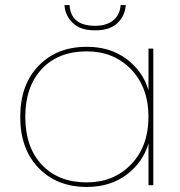

<svg xmlns="http://www.w3.org/2000/svg" viewBox="-20 -732 711 759"><path d="M323 -547Q416 -547 480.5 -498.5Q545 -450 567 -375V-540H586V0H567V-165Q545 -90 480.5 -41.5Q416 7 323 7Q205 7 132.5 -68Q60 -143 60 -270Q60 -397 132.5 -472Q205 -547 323 -547ZM323 -529Q211 -529 145.5 -459.5Q80 -390 80 -270Q80 -150 145.5 -80.5Q211 -11 323 -11Q430 -11 498.5 -82.5Q567 -154 567 -270Q567 -386 498.5 -457.5Q430 -529 323 -529ZM457 -712H477Q475 -671 445 -641.5Q415 -612 356 -612Q297 -612 267 -642Q237 -672 235 -712H255Q260 -630 356 -630Q401 -630 427.5 -651.5Q454 -673 457 -712Z"/></svg>

Font: SVN-Poppins Thin
Style: Regular
Weight: 100
Designer: Ninad Kale (Devanagari), Jonny Pinhorn (Latin)
Foundry: Indian Type Foundry
Version: Version 3.002 2017